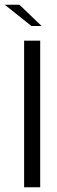

<svg xmlns="http://www.w3.org/2000/svg" viewBox="-50 -792 242 812"><path d="M52 -620H120V0H52ZM83 -682 -30 -772H32L126 -682Z"/></svg>

Font: Smooch Sans Thin Medium
Style: Regular
Weight: 500
Version: Version 1.010